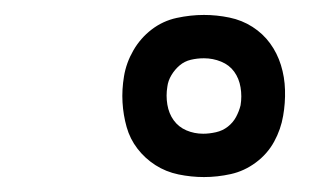

<svg xmlns="http://www.w3.org/2000/svg" viewBox="-20 -787 440 257"><path d="M253 -550Q236 -550 219 -553.5Q202 -557 188 -566Q174 -575 164 -588Q154 -601 149.5 -617Q145 -633 144 -650Q143 -667 146 -685Q149 -703 158.5 -719.5Q168 -736 183 -747.5Q198 -759 216.5 -763Q235 -767 253 -767Q270 -767 287 -763.5Q304 -760 318 -751Q332 -742 341.5 -729Q351 -716 356 -700Q361 -684 361.5 -666.5Q362 -649 359 -632Q356 -614 347 -597.5Q338 -581 322.5 -569.5Q307 -558 289 -554Q271 -550 253 -550ZM252 -608Q260 -608 269 -610Q278 -612 285 -617.5Q292 -623 296 -630.5Q300 -638 302 -646Q304 -658 302 -670Q300 -682 293.5 -691Q287 -700 276 -704.5Q265 -709 253 -709Q244 -709 235.5 -707Q227 -705 220.5 -699.5Q214 -694 209.5 -686.5Q205 -679 204 -671Q202 -659 204 -647Q206 -635 212.5 -626Q219 -617 229.5 -612.5Q240 -608 252 -608Z"/></svg>

Font: Iosevka Aile Light Oblique
Style: Regular
Weight: 300
Italic angle: -9°
Designer: Belleve Invis
Foundry: Belleve Invis
Version: Version 31.1.0; ttfautohint (v1.8.4)